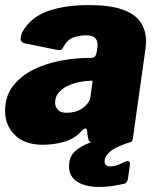

<svg xmlns="http://www.w3.org/2000/svg" viewBox="-21 -560 614 756"><path d="M296 -40Q271 -13 231 -1.5Q191 10 147 10Q77 10 38 -28Q-1 -66 -1 -123Q-1 -182 30.5 -222Q62 -262 112 -286.5Q162 -311 220 -321.5Q278 -332 330 -332H337Q356 -332 359 -352L362 -369Q363 -373 363 -376.5Q363 -380 363 -383Q363 -403 352 -412Q341 -421 318 -421Q294 -421 268.5 -412.5Q243 -404 227 -372Q224 -366 219 -364Q214 -362 201 -364L74 -390Q66 -392 61.5 -400.5Q57 -409 66 -432Q98 -491 165.5 -515.5Q233 -540 328 -540Q413 -540 462.5 -522Q512 -504 533 -472Q554 -440 554 -398Q554 -391 553.5 -384Q553 -377 552 -369L503 -21Q501 -6 498 -3Q495 0 481 0H344Q331 0 328 -9Q325 -18 323 -32L322 -44Q320 -66 296 -40ZM342 -230Q344 -239 343 -241Q342 -243 333 -242L319 -241Q304 -240 283 -235Q262 -230 242 -220Q222 -210 209 -194Q196 -178 196 -155Q196 -139 207 -127.5Q218 -116 240 -116Q263 -116 280 -122Q297 -128 307 -136Q317 -144 325.5 -155Q334 -166 335 -177ZM252 78Q254 63 262.5 49.5Q271 36 292 22Q313 8 354 -6L497 -2Q439 16 416 34Q393 52 391 72Q390 83 395 89Q400 95 411 95Q431 95 445.5 88.5Q460 82 474 76Q483 72 487.5 76.5Q492 81 490 91L483 143Q482 149 479 155Q476 161 470 163Q454 167 427 171.5Q400 176 367 176Q310 176 277.5 151.5Q245 127 252 78Z"/></svg>

Font: Libre Franklin Black
Style: Italic
Weight: 900
Italic angle: -8°
Designer: Pablo Impallari, Rodrigo Fuenzalida, Nhung Nguyen
Foundry: Impallari Type
Version: Version 3.000